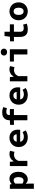

<svg xmlns="http://www.w3.org/2000/svg" viewBox="2210 -3006 979 5440"><g transform="rotate(-90 2700.0 -285.5)"><path d="M72 184V-496H192L203 -446H206Q237 -473 275.5 -490.5Q314 -508 354 -508Q416 -508 460.5 -477Q505 -446 529 -389Q553 -332 553 -256Q553 -171 522.5 -111Q492 -51 443 -19.5Q394 12 338 12Q305 12 273.5 -2Q242 -16 216 -42H212L219 39V184ZM304 -108Q332 -108 354 -123Q376 -138 389 -170.5Q402 -203 402 -254Q402 -299 392 -328.5Q382 -358 362.5 -373Q343 -388 311 -388Q287 -388 264.5 -377.5Q242 -367 219 -342V-141Q240 -124 262.5 -116Q285 -108 304 -108Z M716 0V-496H836L848 -388H851Q888 -449 940.5 -478.5Q993 -508 1052 -508Q1085 -508 1105.5 -503Q1126 -498 1148 -488L1118 -365Q1095 -372 1076.5 -375.5Q1058 -379 1030 -379Q984 -379 939.5 -352Q895 -325 863 -258V0Z M1530 12Q1453 12 1390.5 -18.5Q1328 -49 1291.5 -107.5Q1255 -166 1255 -248Q1255 -329 1292 -387.5Q1329 -446 1388 -477Q1447 -508 1513 -508Q1590 -508 1642 -476.5Q1694 -445 1720.5 -391.5Q1747 -338 1747 -270Q1747 -250 1744.5 -231.5Q1742 -213 1740 -204H1364V-303H1641L1618 -275Q1618 -335 1592.5 -365.5Q1567 -396 1518 -396Q1482 -396 1455 -380Q1428 -364 1413 -331Q1398 -298 1398 -248Q1398 -197 1416 -164.5Q1434 -132 1468 -116Q1502 -100 1550 -100Q1584 -100 1614.5 -109Q1645 -118 1678 -135L1727 -46Q1684 -19 1632 -3.5Q1580 12 1530 12Z M2013 0V-509Q2013 -566 2036.5 -612.5Q2060 -659 2108.5 -686Q2157 -713 2235 -713Q2278 -713 2316 -704.5Q2354 -696 2385 -686L2357 -578Q2333 -587 2307.5 -592Q2282 -597 2253 -597Q2206 -597 2183 -576Q2160 -555 2160 -510V0ZM1882 -381V-490L2018 -496H2331V-381Z M2730 12Q2653 12 2590.5 -18.5Q2528 -49 2491.5 -107.5Q2455 -166 2455 -248Q2455 -329 2492 -387.5Q2529 -446 2588 -477Q2647 -508 2713 -508Q2790 -508 2842 -476.5Q2894 -445 2920.5 -391.5Q2947 -338 2947 -270Q2947 -250 2944.5 -231.5Q2942 -213 2940 -204H2564V-303H2841L2818 -275Q2818 -335 2792.5 -365.5Q2767 -396 2718 -396Q2682 -396 2655 -380Q2628 -364 2613 -331Q2598 -298 2598 -248Q2598 -197 2616 -164.5Q2634 -132 2668 -116Q2702 -100 2750 -100Q2784 -100 2814.5 -109Q2845 -118 2878 -135L2927 -46Q2884 -19 2832 -3.5Q2780 12 2730 12Z M3116 0V-496H3236L3248 -388H3251Q3288 -449 3340.5 -478.5Q3393 -508 3452 -508Q3485 -508 3505.5 -503Q3526 -498 3548 -488L3518 -365Q3495 -372 3476.5 -375.5Q3458 -379 3430 -379Q3384 -379 3339.5 -352Q3295 -325 3263 -258V0Z M3878 0V-381H3678V-496H4025V0ZM3945 -574Q3903 -574 3875 -598.5Q3847 -623 3847 -663Q3847 -704 3875 -729.5Q3903 -755 3945 -755Q3988 -755 4015.5 -729.5Q4043 -704 4043 -663Q4043 -623 4015.5 -598.5Q3988 -574 3945 -574Z M4588 12Q4509 12 4462.5 -15.5Q4416 -43 4395 -92Q4374 -141 4374 -206V-381H4250V-490L4381 -496L4400 -648H4521V-496H4731V-381H4521V-207Q4521 -170 4532 -147Q4543 -124 4566 -113.5Q4589 -103 4625 -103Q4654 -103 4678 -108Q4702 -113 4724 -121L4750 -15Q4717 -5 4677.5 3.5Q4638 12 4588 12Z M5100 12Q5035 12 4977 -18.5Q4919 -49 4883 -107.5Q4847 -166 4847 -248Q4847 -330 4883 -388.5Q4919 -447 4977 -477.5Q5035 -508 5100 -508Q5165 -508 5223 -477.5Q5281 -447 5317 -388.5Q5353 -330 5353 -248Q5353 -166 5317 -107.5Q5281 -49 5223 -18.5Q5165 12 5100 12ZM5100 -107Q5134 -107 5156.5 -124Q5179 -141 5190.5 -173Q5202 -205 5202 -248Q5202 -291 5190.5 -323Q5179 -355 5156.5 -372Q5134 -389 5100 -389Q5066 -389 5043.5 -372Q5021 -355 5009.5 -323Q4998 -291 4998 -248Q4998 -205 5009.5 -173Q5021 -141 5043.5 -124Q5066 -107 5100 -107Z"/></g></svg>

Font: Source Code Pro ExtraLight
Style: Bold
Weight: 700
Monospace: yes
Version: Version 1.018;hotconv 1.0.116;makeotfexe 2.5.65601